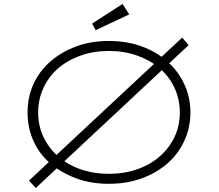

<svg xmlns="http://www.w3.org/2000/svg" viewBox="-20 -910 1094 961"><path d="M159 31 125 -6 892 -722 924 -684ZM525 10Q435 10 361 -17.5Q287 -45 232 -92Q177 -139 147.5 -204.5Q118 -270 118 -347Q118 -424 147.5 -489Q177 -554 232 -602Q287 -650 361 -677.5Q435 -705 525 -705Q614 -705 688.5 -678Q763 -651 817.5 -602.5Q872 -554 902.5 -488.5Q933 -423 933 -347Q933 -271 902.5 -205Q872 -139 817.5 -91.5Q763 -44 688.5 -17Q614 10 525 10ZM525 -40Q602 -40 667.5 -63Q733 -86 780.5 -128Q828 -170 854 -225.5Q880 -281 880 -347Q880 -412 854 -469Q828 -526 780.5 -567Q733 -608 667.5 -631.5Q602 -655 525 -655Q448 -655 382.5 -631.5Q317 -608 270 -567Q223 -526 197 -469Q171 -412 171 -347Q171 -281 197 -225.5Q223 -170 270 -128Q317 -86 382.5 -63Q448 -40 525 -40ZM459 -759 441 -792 593 -890 627 -838Z"/></svg>

Font: Lexend Tera ExtraLight
Style: Regular
Weight: 250
Designer: Bonnie Shaver-Troup, Thomas Jockin
Foundry: Lexend
Version: Version 1.007